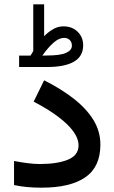

<svg xmlns="http://www.w3.org/2000/svg" viewBox="-20 -869 529 888"><path d="M121.1 -611.8Q125 -617.2 127.9 -622.8Q130.9 -628.4 133.8 -633.3V-849.1H184.1V-701.7Q204.6 -722.2 226.6 -734.6Q248.5 -747.1 273.4 -747.1Q314 -747.1 339.4 -721.9Q364.7 -696.8 364.7 -659.2Q364.3 -607.9 321.5 -583.5Q278.8 -559.1 198.2 -559.1H68.4V-611.8ZM197.8 -612.3Q258.8 -612.3 285.6 -624.5Q312.5 -636.7 312.5 -657.7Q312.5 -673.8 302.7 -683.8Q293 -693.8 275.9 -693.8Q253.4 -693.8 228 -671.9Q202.6 -649.9 175.8 -611.8ZM164.6 -110.4Q244.6 -110.4 293.9 -130.4Q343.3 -150.4 343.3 -196.8Q343.3 -243.2 288.8 -295.4Q234.4 -347.7 135.7 -398.9L184.1 -497.6Q261.2 -459 319.8 -413.6Q378.4 -368.2 411.4 -315.2Q444.3 -262.2 444.3 -200.2Q444.3 -97.2 374.8 -49.1Q305.2 -1 171.9 -1Q136.7 -1 105.2 -3.9Q73.7 -6.8 44.9 -13.2V-124.5Q76.7 -118.2 107.9 -114.3Q139.2 -110.4 164.6 -110.4Z"/></svg>

Font: Vazirmatn UI Medium
Style: Regular
Weight: 500
Designer: Saber Rastikerdar
Foundry: Saber Rastikerdar
Version: Version 33.003